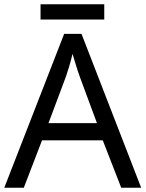

<svg xmlns="http://www.w3.org/2000/svg" viewBox="-20 -875 679 895"><path d="M545 0 459 -221H176L91 0H0L279 -717H360L638 0ZM352 -517Q349 -525 342 -546Q335 -567 328.5 -589.5Q322 -612 318 -624Q311 -593 302 -563.5Q293 -534 287 -517L206 -301H432ZM466 -855V-784H169V-855Z"/></svg>

Font: Noto Music
Style: Regular
Weight: 400
Designer: Monotype Design Team, Benjamin Yang
Foundry: Monotype Imaging Inc.
Version: Version 2.002; ttfautohint (v1.8.4.7-5d5b)